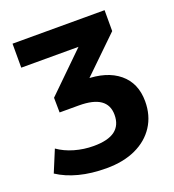

<svg xmlns="http://www.w3.org/2000/svg" viewBox="-126 -591 797 880"><g transform="rotate(-20 272.5 -151.0)"><path d="M244 191Q171 191 111.5 175.5Q52 160 8 131L52 25Q86 49 131 62Q176 75 224 75Q294 75 328 49.5Q362 24 362 -27Q362 -75 327.5 -99Q293 -123 223 -123H129L128 -195L349 -411L348 -376H34V-493H483V-391L280 -194L231 -225H289Q395 -225 455 -175.5Q515 -126 515 -37Q515 32 481.5 83.5Q448 135 387.5 163Q327 191 244 191Z"/></g></svg>

Font: Nunito Sans 11pt ExtraBold
Style: Regular
Weight: 800
Version: Version 3.101;gftools[0.9.27]